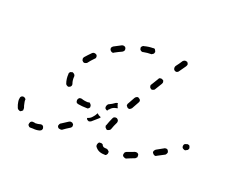

<svg xmlns="http://www.w3.org/2000/svg" viewBox="-69 -362 545 459"><g transform="rotate(20 203.5 -132.0)"><path d="M64 6Q67 5 69 3Q71 0 70 -3Q70 -4 69 -6Q68 -7 67 -8Q66 -9 64 -9Q63 -9 62 -9Q55 -7 49 -7Q46 -8 43 -8Q41 -8 40 -8Q39 -7 37 -6Q36 -5 36 -4Q35 -3 35 -1Q34 2 36 4Q38 7 41 7Q45 7 48 7Q56 8 64 6ZM230 7Q233 8 235 5Q237 3 237 0Q237 -1 237 -3Q236 -4 235 -5Q234 -6 233 -7Q231 -7 230 -8Q225 -8 222 -9Q220 -10 218 -13Q218 -14 217 -15Q215 -16 214 -16Q213 -17 211 -16Q210 -16 208 -16Q206 -14 205 -11Q204 -8 205 -5Q209 1 215 4Q221 7 230 7ZM304 -12Q305 -13 306 -14Q306 -15 306 -17Q306 -18 306 -20Q305 -23 302 -24Q299 -25 296 -24Q286 -20 277 -17Q276 -16 274 -15Q273 -14 273 -13Q272 -11 272 -10Q272 -8 272 -7Q273 -4 276 -3Q279 -1 282 -2Q291 -6 302 -10Q303 -11 304 -12ZM134 -28Q135 -29 135 -31Q135 -32 135 -34Q135 -35 134 -36Q132 -39 129 -39Q126 -40 123 -38Q114 -32 106 -27Q105 -27 104 -25Q103 -24 103 -23Q102 -21 102 -20Q103 -18 103 -17Q105 -14 108 -14Q111 -13 114 -14Q122 -20 132 -26Q133 -27 134 -28ZM-3 -27Q-2 -24 1 -23Q4 -21 6 -22Q8 -23 9 -24Q10 -25 11 -26Q11 -28 11 -29Q11 -31 11 -32Q9 -37 8 -43Q7 -47 7 -50Q8 -53 5 -55Q3 -57 0 -57Q-3 -57 -5 -55Q-7 -53 -7 -50Q-8 -46 -7 -41Q-6 -34 -3 -27ZM370 -48Q371 -51 369 -53Q369 -55 367 -56Q366 -57 365 -57Q363 -57 362 -57Q360 -57 359 -56Q350 -51 341 -46Q340 -45 339 -44Q338 -43 337 -41Q337 -40 337 -38Q337 -37 338 -36Q340 -33 343 -32Q346 -31 348 -33Q357 -38 367 -43Q369 -45 370 -48ZM209 -58Q210 -57 210 -55Q211 -54 212 -53Q213 -52 214 -51Q217 -50 220 -52Q223 -53 224 -56Q227 -65 232 -75Q233 -78 232 -81Q231 -83 228 -85Q225 -86 222 -85Q219 -84 218 -81Q213 -70 210 -61Q209 -60 209 -58ZM190 -72Q190 -73 191 -74Q185 -76 181 -80Q180 -80 180 -80Q180 -80 180 -79Q177 -73 173 -69Q169 -64 163 -62Q162 -62 161 -61Q161 -60 161 -60Q162 -59 162 -58Q164 -56 167 -55Q170 -55 173 -57Q181 -64 189 -71Q189 -72 190 -72ZM414 -73Q415 -74 415 -75Q416 -77 415 -78Q415 -80 414 -81Q413 -84 410 -84Q407 -85 404 -83H403Q401 -82 400 -81Q400 -79 399 -78Q399 -76 399 -75Q399 -74 400 -72Q402 -70 405 -69Q408 -68 410 -70L412 -71Q413 -71 414 -73ZM151 -83H152Q153 -83 155 -83Q156 -84 157 -85Q158 -86 159 -87Q159 -89 159 -90Q159 -93 157 -95Q155 -98 152 -98L151 -97Q141 -97 133 -100Q131 -100 130 -100Q128 -100 127 -99Q126 -98 125 -97Q124 -96 124 -94Q123 -93 124 -91Q124 -90 124 -89Q125 -87 126 -86Q128 -86 129 -85Q140 -83 151 -83ZM196 -96Q195 -97 194 -98Q193 -101 194 -104Q195 -107 197 -109Q206 -113 214 -119Q215 -119 216 -119Q217 -120 218 -120Q218 -117 219 -115Q220 -111 222 -108Q218 -107 214 -106Q208 -104 204 -99Q201 -97 200 -94Q199 -94 199 -94Q199 -95 198 -95Q197 -95 196 -96ZM240 -124Q240 -123 240 -121Q241 -120 242 -119Q242 -118 244 -117Q245 -116 247 -116Q248 -116 249 -116Q251 -117 252 -118Q253 -119 254 -120Q259 -129 264 -138Q266 -141 265 -144Q264 -147 261 -148Q259 -150 256 -149Q253 -148 251 -145Q246 -136 241 -127Q240 -126 240 -124ZM90 -117Q93 -115 96 -117Q99 -118 100 -121Q101 -123 100 -126Q97 -134 98 -144Q98 -147 96 -149Q94 -151 91 -152Q89 -152 88 -151Q86 -151 85 -150Q84 -149 83 -147Q83 -146 83 -145Q82 -132 86 -121Q87 -118 90 -117ZM277 -184Q277 -181 280 -179Q282 -177 285 -178Q289 -179 290 -181L301 -199Q303 -202 302 -205Q302 -208 299 -209Q296 -211 293 -210Q290 -210 289 -207L278 -189Q276 -187 277 -184ZM103 -189Q103 -186 106 -184Q107 -183 108 -183Q110 -182 111 -183Q113 -183 114 -184Q115 -184 116 -185Q122 -193 129 -200Q132 -202 132 -206Q132 -209 130 -211Q127 -213 124 -213Q121 -213 119 -211Q111 -203 104 -195Q102 -192 103 -189ZM157 -238Q157 -235 158 -233Q160 -230 163 -229Q166 -228 168 -230Q177 -235 186 -239Q189 -241 190 -243Q191 -246 190 -249Q189 -252 186 -253Q183 -254 180 -253Q170 -248 161 -243Q158 -241 157 -238ZM316 -247Q316 -245 316 -244Q316 -243 317 -241Q318 -240 319 -239Q322 -237 325 -238Q328 -239 329 -241Q336 -251 341 -258Q343 -261 343 -264Q342 -267 340 -269Q337 -270 334 -270Q331 -269 329 -267Q324 -259 317 -250Q316 -248 316 -247ZM225 -266Q223 -264 224 -261Q224 -259 225 -258Q226 -257 227 -256Q228 -255 230 -255Q231 -254 233 -255Q243 -257 253 -257Q254 -257 255 -258Q257 -259 258 -260Q259 -261 259 -262Q260 -264 260 -265Q259 -268 257 -271Q255 -273 252 -272Q241 -272 230 -269Q227 -269 225 -266Z"/></g></svg>

Font: FRB American Cursive Dashed Extralight
Style: Italic
Weight: 200
Italic angle: -25°
Version: Version 2.0;Modular Font Editor K font №1